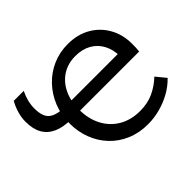

<svg xmlns="http://www.w3.org/2000/svg" viewBox="-142 -906 1153 1153"><g transform="rotate(-45 434.5 -329.0)"><path d="M536 12Q462 12 401 -14Q340 -40 296.5 -86Q253 -132 229.5 -193Q206 -254 206 -324Q206 -399 231.5 -461.5Q257 -524 302 -571Q347 -618 406.5 -644Q466 -670 535 -670Q618 -670 679.5 -634.5Q741 -599 775.5 -537.5Q810 -476 810 -398Q810 -381 809.5 -366Q809 -351 807 -335L703 -356Q705 -363 705.5 -374.5Q706 -386 706 -395Q706 -452 683 -495.5Q660 -539 617.5 -563Q575 -587 517 -587Q453 -587 405.5 -556.5Q358 -526 331.5 -471.5Q305 -417 305 -344Q305 -265 336.5 -205Q368 -145 425 -111.5Q482 -78 559 -78Q624 -78 674 -101.5Q724 -125 765 -164L816 -102Q779 -64 733 -39Q687 -14 637 -1Q587 12 536 12ZM752 -415 807 -335H234Q164 -335 118 -355.5Q72 -376 49 -416.5Q26 -457 26 -519Q26 -553 36 -588.5Q46 -624 65 -658H150Q135 -628 127.5 -598Q120 -568 120 -538Q120 -466 154.5 -440.5Q189 -415 258 -415Z"/></g></svg>

Font: Ysabeau SemiBold
Style: Regular
Weight: 600
Designer: Christian Thalmann (Catharsis Fonts)
Version: Version 2.000;gftools[0.9.27.dev2+g8671c4b]